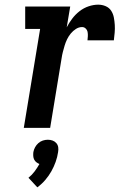

<svg xmlns="http://www.w3.org/2000/svg" viewBox="-20 -548 540 823"><path d="M82 0 152 -424H88V-520H281L266 -431Q276 -450 289.5 -468Q303 -486 321 -500Q339 -514 360 -521Q381 -528 401 -528Q418 -528 433 -521.5Q448 -515 456.5 -502Q465 -489 468 -473Q471 -457 472 -441Q473 -425 471.5 -408Q470 -391 468 -375H355Q356 -384 356.5 -393Q357 -402 355.5 -410.5Q354 -419 347.5 -425.5Q341 -432 332 -432Q318 -432 305.5 -424Q293 -416 283.5 -404.5Q274 -393 267.5 -379.5Q261 -366 257 -352.5Q253 -339 249.5 -325.5Q246 -312 244 -298L195 0ZM140 255 102 214Q117 202 128.5 186.5Q140 171 149 155Q142 152 136 147.5Q130 143 126.5 136Q123 129 122.5 120.5Q122 112 123 104Q125 93 130.5 83Q136 73 144.5 65.5Q153 58 163.5 54.5Q174 51 185 51Q196 51 205.5 54.5Q215 58 221.5 65.5Q228 73 229.5 83Q231 93 229 104Q226 125 218.5 146Q211 167 200 186.5Q189 206 174 223.5Q159 241 140 255Z"/></svg>

Font: Iosevka Curly Slab
Style: Bold Italic
Weight: 700
Italic angle: -9°
Monospace: yes
Designer: Belleve Invis
Foundry: Belleve Invis
Version: Version 22.1.2; ttfautohint (v1.8.4)